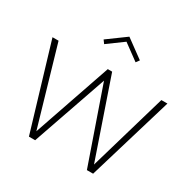

<svg xmlns="http://www.w3.org/2000/svg" viewBox="-227 -1259 1459 1471"><g transform="rotate(30 502.5 -524.0)"><path d="M218.6 0 -5.9 -750H47.7L247.3 -64.1L483.2 -750H521.8L757.3 -64.1L957.3 -750H1010.9L786.4 0H731.4L502.3 -659.1L273.6 0ZM363.2 -901.8 341.8 -930.9 502.3 -1048.2 662.7 -930.9 641.4 -901.8 502.3 -1003.6Z"/></g></svg>

Font: Spartan Light
Style: Regular
Weight: 300
Designer: Matt Bailey, Mirko Velimirovic
Foundry: Matt Bailey
Version: Version 1.005